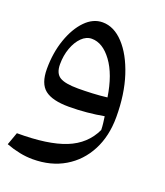

<svg xmlns="http://www.w3.org/2000/svg" viewBox="-125 -476 718 836"><g transform="rotate(20 234.0 -57.5)"><path d="M123.5 274.9Q93.8 274.9 62.5 268.6Q31.2 262.2 0 250.5L21 191.9Q165 192.4 245.8 159.9Q326.7 127.4 361.3 53.2Q360.8 36.6 359.1 22.5Q357.4 8.3 355 -8.3Q317.9 -1.5 276.6 2.4Q235.4 6.3 193.8 6.3Q117.2 6.3 82.5 -21Q47.9 -48.3 47.9 -116.2Q47.9 -190.9 69.6 -253.2Q91.3 -315.4 127.4 -352.5Q163.6 -389.6 207.5 -389.6Q260.3 -389.6 304.9 -341.8Q349.6 -293.9 376.7 -210.9Q403.8 -127.9 403.8 -22Q403.8 66.4 368.9 133.3Q334 200.2 271 237.5Q208 274.9 123.5 274.9ZM338.4 -89.4Q322.8 -191.4 280.5 -248.8Q238.3 -306.2 187.5 -306.2Q162.1 -306.2 140.9 -285.2Q119.6 -264.2 107.2 -229.7Q94.7 -195.3 94.7 -154.8Q94.7 -112.8 119.4 -97.4Q144 -82 204.6 -82Q235.4 -82 271 -83.7Q306.6 -85.4 338.4 -89.4Z"/></g></svg>

Font: Pinar DS3-Regular
Style: Regular
Weight: 400
Designer: Amin Abedi
Version: Version 2.000